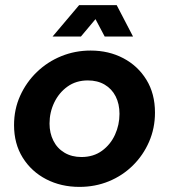

<svg xmlns="http://www.w3.org/2000/svg" viewBox="-20 -720 660 752"><path d="M291 12Q219 12 161 -18Q103 -48 69 -102.5Q35 -157 35 -230Q35 -292 59 -345Q83 -398 124.5 -438Q166 -478 220 -500Q274 -522 335 -522Q406 -522 463 -492Q520 -462 553.5 -407.5Q587 -353 587 -279Q587 -218 564 -165Q541 -112 500.5 -72Q460 -32 406.5 -10Q353 12 291 12ZM299 -105Q346 -105 379.5 -129.5Q413 -154 430.5 -192.5Q448 -231 448 -274Q448 -313 433 -342.5Q418 -372 390 -388.5Q362 -405 324 -405Q278 -405 244.5 -381Q211 -357 192.5 -318.5Q174 -280 174 -236Q174 -199 189 -169Q204 -139 232.5 -122Q261 -105 299 -105ZM186 -577 290 -700H437L501 -577H390L354 -645L297 -577Z"/></svg>

Font: MuseoModerno Thin SemiBold
Style: Italic
Weight: 600
Italic angle: -9°
Version: Version 1.003